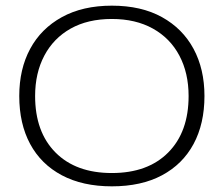

<svg xmlns="http://www.w3.org/2000/svg" viewBox="-20 -647 790 678"><path d="M375 11Q272 11 198.5 -28Q125 -67 86.5 -138.5Q48 -210 48 -308Q48 -403 86.5 -474.5Q125 -546 198.5 -586.5Q272 -627 375 -627Q479 -627 552 -586.5Q625 -546 663.5 -474.5Q702 -403 702 -308Q702 -210 663.5 -138.5Q625 -67 552 -28Q479 11 375 11ZM375 -36Q502 -36 574 -108.5Q646 -181 646 -308Q646 -389 613.5 -450.5Q581 -512 520 -546Q459 -580 375 -580Q290 -580 229.5 -546Q169 -512 136.5 -450.5Q104 -389 104 -308Q104 -181 176 -108.5Q248 -36 375 -36Z"/></svg>

Font: Inconsolata ExtraExpanded Light
Style: Regular
Weight: 300
Width: 8
Monospace: yes
Designer: Raph Levien, Cyreal, Brenton Simpson
Foundry: Raph Levien, Cyreal, Google
Version: Version 3.001; ttfautohint (v1.8.2.53-6de2)